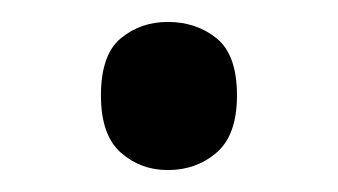

<svg xmlns="http://www.w3.org/2000/svg" viewBox="-20 -440 308 175"><path d="M72 -353Q72 -390 90 -405Q108 -420 133 -420Q159 -420 177.5 -405Q196 -390 196 -353Q196 -317 177.5 -301Q159 -285 133 -285Q108 -285 90 -301Q72 -317 72 -353Z"/></svg>

Font: Noto Sans Living
Style: Regular
Weight: 400
Designer: Monotype Design Team
Foundry: Monotype Imaging Inc.
Version: Version 2.013; ttfautohint (v1.8.4.7-5d5b)